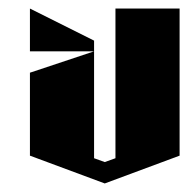

<svg xmlns="http://www.w3.org/2000/svg" viewBox="-20 -520 440 449"><path d="M50 -500 200 -425V-400H50ZM200 -400V-150L225 -141L250 -150V-500H400V-156L225 -91L50 -156V-350Z"/></svg>

Font: SOV_Meka
Style: Book
Weight: 400
Version: Version 1.00